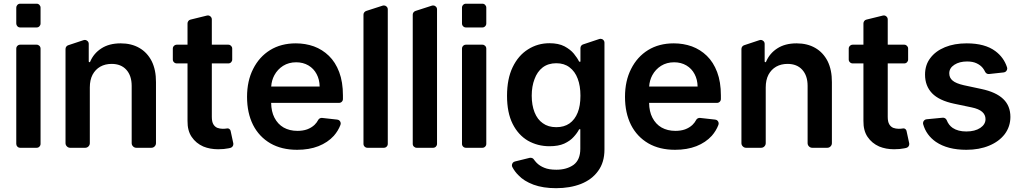

<svg xmlns="http://www.w3.org/2000/svg" viewBox="-20 -782 5408 1016"><path d="M66.1 -20.6V-524.5Q66.1 -533.4 72.1 -539.4Q78.1 -545.5 87 -545.5H174Q182.5 -545.5 188.6 -539.4Q194.6 -533.4 194.6 -524.5V-20.6Q194.6 -12.1 188.6 -6Q182.5 0 174 0H87Q78.1 0 72.1 -6Q66.1 -12.1 66.1 -20.6ZM66.1 -741.5Q66.1 -750 72.1 -756.2Q78.1 -762.4 87 -762.4H174Q182.5 -762.4 188.6 -756.2Q194.6 -750 194.6 -741.5V-657.7Q194.6 -649.1 188.6 -642.9Q182.5 -636.7 174 -636.7H87Q78.1 -636.7 72.1 -642.9Q66.1 -649.1 66.1 -657.7Z M326.7 -24.5V-522.7Q326.7 -529.5 330.6 -535Q334.5 -540.5 340.9 -542.6L422.2 -569.6Q425.4 -570.7 428.6 -570.7Q437.1 -570.7 443.4 -564.6Q449.6 -558.6 449.6 -549.7V-456.7Q449.6 -455.3 450.8 -454Q452.1 -452.8 453.5 -452.8Q456 -452.8 457 -455.3Q475.5 -499.3 516 -525.6Q557.2 -552.6 618.6 -552.6Q675.4 -552.6 717.3 -528.4Q758.9 -504.6 782.7 -458.5Q805.8 -411.9 805.4 -347.3V-24.5Q805.4 -14.6 798.3 -7.3Q791.2 0 780.9 0H701.3Q691.4 0 684.1 -7.3Q676.8 -14.6 676.8 -24.5V-327.4Q676.8 -381.7 648.4 -413Q620.4 -443.9 570.7 -443.9Q536.9 -443.9 510.7 -429.3Q484.7 -414.4 469.8 -386.7Q455.3 -358.7 455.3 -319.6V-24.5Q455.3 -14.6 448.2 -7.3Q441.1 0 430.8 0H351.2Q341.3 0 334 -7.3Q326.7 -14.6 326.7 -24.5Z M1055.8 -6.7Q1017 -23.8 994.3 -57.5Q971.6 -90.6 972.3 -142.4V-446.4H915.8Q907 -446.4 900.7 -452.4Q894.5 -458.5 894.5 -467V-524.9Q894.5 -533.4 900.7 -539.4Q907 -545.5 915.8 -545.5H972.3V-658Q972.3 -665.1 976.7 -671Q981.2 -676.8 988.3 -678.3L1074.9 -699.6Q1078.5 -700.3 1079.9 -700.3Q1088.4 -700.3 1094.6 -694.1Q1100.9 -687.9 1100.9 -679V-545.5H1188.2Q1196.7 -545.5 1202.8 -539.4Q1208.8 -533.4 1208.8 -524.9V-467Q1208.8 -458.5 1202.8 -452.4Q1196.7 -446.4 1188.2 -446.4H1100.9V-163.7Q1100.9 -137.8 1109 -124.3Q1116.8 -111.2 1130 -105.5Q1143.8 -100.5 1159.1 -100.5Q1170.1 -100.5 1181.5 -102.3Q1182.5 -102.6 1184.7 -102.6Q1190 -102.6 1194.4 -98.9Q1198.9 -95.2 1200.3 -89.5L1214.5 -23.8Q1214.8 -22.4 1214.8 -19.5Q1214.8 -12.4 1210.4 -6.7Q1206 -1.1 1198.9 0.7L1189.3 2.8Q1166.5 7.8 1134.2 7.8Q1091.3 7.8 1055.8 -6.7Z M1410.9 -23.4Q1351.2 -58.2 1319.2 -120.7Q1287.3 -184.3 1287.3 -269.5Q1287.3 -354 1319.6 -417.3Q1351.9 -481.5 1409.4 -517Q1467.3 -552.6 1545.5 -552.6Q1595.9 -552.6 1641 -536.6Q1686.1 -519.9 1720.5 -486.5Q1755 -453.1 1774.9 -400.6Q1794.7 -348.4 1794.7 -277V-258.2Q1794.7 -249.6 1788.7 -243.6Q1782.7 -237.6 1774.1 -237.6H1414.8Q1415.5 -191.8 1432.2 -159.4Q1449.9 -125 1480.8 -107.2Q1512.4 -89.5 1554 -89.5Q1582.4 -89.5 1604.8 -97.3Q1627.8 -105.8 1644.2 -121.1Q1656.6 -133.2 1663.7 -147Q1666.5 -152.7 1672.4 -155.7Q1678.3 -158.7 1684.7 -158L1764.6 -149.1Q1772.7 -148.4 1777.9 -142.4Q1783 -136.4 1783 -128.6Q1783 -124.3 1781.6 -121.1Q1769.5 -89.5 1746.4 -63.2Q1714.5 -28.1 1665.1 -8.5Q1615.8 10.7 1552.2 10.7Q1470.2 10.7 1410.9 -23.4ZM1671.5 -324.2Q1670.8 -361.2 1655.5 -389.9Q1640.3 -419 1612.2 -435.7Q1583.8 -452.4 1547.2 -452.4Q1508.2 -452.4 1478 -433.6Q1448.5 -414.8 1431.8 -383.9Q1417.3 -356.9 1415.1 -324.2Z M1903.4 -20.6V-704.5Q1903.4 -711.3 1907.5 -716.6Q1911.6 -721.9 1918 -724.1L2004.6 -752.1Q2007.8 -753.2 2011 -753.2Q2019.5 -753.2 2025.7 -747.2Q2032 -741.1 2032 -732.6V-20.6Q2032 -12.1 2025.9 -6Q2019.9 0 2011 0H1924.4Q1915.8 0 1909.6 -6Q1903.4 -12.1 1903.4 -20.6Z M2164.1 -20.6V-704.5Q2164.1 -711.3 2168.1 -716.6Q2172.2 -721.9 2178.6 -724.1L2265.3 -752.1Q2268.5 -753.2 2271.7 -753.2Q2280.2 -753.2 2286.4 -747.2Q2292.6 -741.1 2292.6 -732.6V-20.6Q2292.6 -12.1 2286.6 -6Q2280.5 0 2271.7 0H2185Q2176.5 0 2170.3 -6Q2164.1 -12.1 2164.1 -20.6Z M2424.7 -20.6V-524.5Q2424.7 -533.4 2430.8 -539.4Q2436.8 -545.5 2445.7 -545.5H2532.7Q2541.2 -545.5 2547.2 -539.4Q2553.3 -533.4 2553.3 -524.5V-20.6Q2553.3 -12.1 2547.2 -6Q2541.2 0 2532.7 0H2445.7Q2436.8 0 2430.8 -6Q2424.7 -12.1 2424.7 -20.6ZM2424.7 -741.5Q2424.7 -750 2430.8 -756.2Q2436.8 -762.4 2445.7 -762.4H2532.7Q2541.2 -762.4 2547.2 -756.2Q2553.3 -750 2553.3 -741.5V-657.7Q2553.3 -649.1 2547.2 -642.9Q2541.2 -636.7 2532.7 -636.7H2445.7Q2436.8 -636.7 2430.8 -642.9Q2424.7 -649.1 2424.7 -657.7Z M2803.3 195.3Q2752.1 176.1 2723.7 145.6Q2704.2 126.8 2691.1 101.9Q2688.9 97.7 2688.9 92.7Q2688.9 85.6 2693.4 79.7Q2697.8 73.9 2705.3 72.4L2782.7 53.3Q2784.1 52.9 2787.3 52.9Q2792.6 52.9 2797.2 55Q2801.8 57.2 2804.7 61.4Q2810 69.2 2820 79.9Q2836.3 96.2 2860.4 105.8Q2884.6 116.1 2924.4 116.1Q2978.7 116.1 3015.3 90.2Q3050.8 63.6 3050.8 5.3V-98H3044.7Q3034.4 -77.8 3015.6 -57.5Q2997.5 -36.9 2965.6 -22Q2934.7 -8.2 2887.4 -8.2Q2825.3 -8.2 2773.4 -37.6Q2722.3 -67.8 2692.8 -126.4Q2663 -185.7 2663 -274.9Q2663 -364.7 2692.8 -426.5Q2722.7 -488.6 2773.8 -520.6Q2824.9 -553.3 2887.8 -553.3Q2935.4 -553.3 2967 -536.9Q2998.6 -519.9 3016.7 -497.9Q3035.5 -474.8 3044.7 -455.6H3051.5V-527.7Q3051.5 -534.4 3055.6 -540Q3059.7 -545.5 3066.1 -547.2L3151.3 -575.6Q3154.5 -576.7 3157.7 -576.7Q3166.2 -576.7 3172.4 -570.7Q3178.6 -564.6 3178.6 -555.8V8.9Q3178.6 77.4 3144.9 122.9Q3112.2 168.3 3054 191.4Q2996.1 213.8 2922.6 213.8Q2853.7 213.8 2803.3 195.3ZM2808.6 -187.9Q2823.9 -149.5 2852.3 -130Q2880.7 -109 2923.7 -109Q2964.8 -109 2993.3 -128.6Q3022 -148.8 3036.9 -186.1Q3051.5 -221.9 3051.5 -275.6Q3051.5 -327.8 3036.9 -365.8Q3022.7 -404.1 2993.6 -425.8Q2965.6 -447.4 2923.7 -447.4Q2881 -447.4 2851.6 -425.1Q2822.8 -402.7 2808.6 -363.6Q2793.7 -325.3 2793.7 -275.6Q2793.7 -225.9 2808.6 -187.9Z M3410.9 -23.4Q3351.2 -58.2 3319.2 -120.7Q3287.3 -184.3 3287.3 -269.5Q3287.3 -354 3319.6 -417.3Q3351.9 -481.5 3409.4 -517Q3467.3 -552.6 3545.5 -552.6Q3595.9 -552.6 3641 -536.6Q3686.1 -519.9 3720.5 -486.5Q3755 -453.1 3774.9 -400.6Q3794.7 -348.4 3794.7 -277V-258.2Q3794.7 -249.6 3788.7 -243.6Q3782.7 -237.6 3774.1 -237.6H3414.8Q3415.5 -191.8 3432.2 -159.4Q3449.9 -125 3480.8 -107.2Q3512.4 -89.5 3554 -89.5Q3582.4 -89.5 3604.8 -97.3Q3627.8 -105.8 3644.2 -121.1Q3656.6 -133.2 3663.7 -147Q3666.5 -152.7 3672.4 -155.7Q3678.3 -158.7 3684.7 -158L3764.6 -149.1Q3772.7 -148.4 3777.9 -142.4Q3783 -136.4 3783 -128.6Q3783 -124.3 3781.6 -121.1Q3769.5 -89.5 3746.4 -63.2Q3714.5 -28.1 3665.1 -8.5Q3615.8 10.7 3552.2 10.7Q3470.2 10.7 3410.9 -23.4ZM3671.5 -324.2Q3670.8 -361.2 3655.5 -389.9Q3640.3 -419 3612.2 -435.7Q3583.8 -452.4 3547.2 -452.4Q3508.2 -452.4 3478 -433.6Q3448.5 -414.8 3431.8 -383.9Q3417.3 -356.9 3415.1 -324.2Z M3903.4 -24.5V-522.7Q3903.4 -529.5 3907.3 -535Q3911.2 -540.5 3917.6 -542.6L3998.9 -569.6Q4002.1 -570.7 4005.3 -570.7Q4013.8 -570.7 4020.1 -564.6Q4026.3 -558.6 4026.3 -549.7V-456.7Q4026.3 -455.3 4027.5 -454Q4028.8 -452.8 4030.2 -452.8Q4032.7 -452.8 4033.7 -455.3Q4052.2 -499.3 4092.7 -525.6Q4133.9 -552.6 4195.3 -552.6Q4252.1 -552.6 4294 -528.4Q4335.6 -504.6 4359.4 -458.5Q4382.5 -411.9 4382.1 -347.3V-24.5Q4382.1 -14.6 4375 -7.3Q4367.9 0 4357.6 0H4278.1Q4268.1 0 4260.8 -7.3Q4253.6 -14.6 4253.6 -24.5V-327.4Q4253.6 -381.7 4225.1 -413Q4197.1 -443.9 4147.4 -443.9Q4113.6 -443.9 4087.4 -429.3Q4061.4 -414.4 4046.5 -386.7Q4032 -358.7 4032 -319.6V-24.5Q4032 -14.6 4024.9 -7.3Q4017.8 0 4007.5 0H3927.9Q3918 0 3910.7 -7.3Q3903.4 -14.6 3903.4 -24.5Z M4632.5 -6.7Q4593.8 -23.8 4571 -57.5Q4548.3 -90.6 4549 -142.4V-446.4H4492.5Q4483.7 -446.4 4477.5 -452.4Q4471.2 -458.5 4471.2 -467V-524.9Q4471.2 -533.4 4477.5 -539.4Q4483.7 -545.5 4492.5 -545.5H4549V-658Q4549 -665.1 4553.4 -671Q4557.9 -676.8 4565 -678.3L4651.6 -699.6Q4655.2 -700.3 4656.6 -700.3Q4665.1 -700.3 4671.3 -694.1Q4677.6 -687.9 4677.6 -679V-545.5H4764.9Q4773.4 -545.5 4779.5 -539.4Q4785.5 -533.4 4785.5 -524.9V-467Q4785.5 -458.5 4779.5 -452.4Q4773.4 -446.4 4764.9 -446.4H4677.6V-163.7Q4677.6 -137.8 4685.7 -124.3Q4693.5 -111.2 4706.7 -105.5Q4720.5 -100.5 4735.8 -100.5Q4746.8 -100.5 4758.2 -102.3Q4759.2 -102.6 4761.4 -102.6Q4766.7 -102.6 4771.1 -98.9Q4775.6 -95.2 4777 -89.5L4791.2 -23.8Q4791.5 -22.4 4791.5 -19.5Q4791.5 -12.4 4787.1 -6.7Q4782.7 -1.1 4775.6 0.7L4766 2.8Q4743.3 7.8 4710.9 7.8Q4668 7.8 4632.5 -6.7Z M4932.5 -31.2Q4881.4 -66.8 4865.1 -124.6Q4864.3 -126.4 4864.3 -130.3Q4864.3 -138.1 4869.7 -144.2Q4875 -150.2 4883.2 -150.9L4968.4 -159.1Q4975.1 -159.8 4981.2 -156.1Q4987.2 -152.3 4989.7 -146Q5000 -119.7 5021.3 -105.1Q5049.4 -86.3 5093.4 -86.3Q5138.8 -86.3 5167.3 -105.1Q5195 -123.9 5195 -151.6Q5195 -174.7 5177.2 -190.3Q5159.1 -206 5121.4 -213.8L5028.4 -233.3Q4949.6 -250 4912.3 -288.4Q4875 -327.4 4875 -387.1Q4875 -438.2 4902.7 -474.4Q4930 -511.4 4980.5 -532.3Q5030.2 -552.6 5095.5 -552.6Q5191.8 -552.6 5246.8 -511.7Q5291.9 -478.3 5308.9 -425.8Q5310 -422.6 5310 -419.7Q5310 -411.9 5304.7 -405.7Q5299.4 -399.5 5291.5 -398.8L5213.8 -390.3Q5207 -389.6 5201.3 -392.9Q5195.7 -396.3 5192.8 -402.3Q5187.9 -412.6 5180.8 -421.9Q5168.3 -437.5 5147.7 -447.1Q5127.5 -456.7 5097.3 -456.7Q5057.2 -456.7 5030.2 -439.3Q5003.2 -421.9 5003.2 -394.2Q5003.2 -370 5021 -355.5Q5038.4 -340.6 5080.3 -331L5173.3 -311.1Q5250.7 -294.7 5288.7 -258.2Q5326.7 -221.9 5326.7 -163.4Q5326.7 -112.6 5296.9 -72.4Q5266.7 -33 5214.5 -11.4Q5161.9 10.7 5093.8 10.7Q4994.3 10.7 4932.5 -31.2Z"/></svg>

Font: DeltaSans SemiBold
Style: Regular
Weight: 600
Designer: Rasmus Andersson
Foundry: rsms
Version: Version 3.012